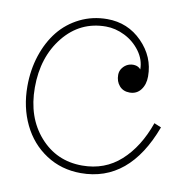

<svg xmlns="http://www.w3.org/2000/svg" viewBox="-72 -674 744 757"><g transform="rotate(10 300.0 -295.0)"><path d="M460 -430.2Q451.2 -440.9 436.8 -442.9Q422.4 -444.8 409.4 -439.5Q396.5 -434.1 387.2 -421.9Q377.9 -409.7 377.9 -394Q377.9 -367.7 393.1 -350.3Q408.2 -333 434.1 -333Q462.4 -333 478.8 -354.5Q495.1 -376 495.1 -408.2Q495.1 -486.8 437.7 -544.9Q380.4 -603 297.9 -603Q239.3 -603 189.2 -578.4Q139.2 -553.7 105.2 -511.5Q71.3 -469.2 52.2 -411.4Q33.2 -353.5 33.2 -288.1Q33.2 -203.6 66.2 -135.3Q99.1 -66.9 160.4 -26.9Q221.7 13.2 299.8 13.2Q493.7 13.2 580.1 -219.2L551.8 -231Q517.1 -131.8 453.6 -74.5Q390.1 -17.1 299.8 -17.1Q196.8 -17.1 129.9 -93Q63 -168.9 63 -288.1Q63 -410.2 128.9 -491.7Q194.8 -573.2 297.9 -573.2Q335.9 -573.2 373.3 -554.7Q410.6 -536.1 435.3 -502.7Q460 -469.2 460 -430.2Z"/></g></svg>

Font: Compagnon Light
Style: Regular
Weight: 400
Designer: Juliette Duhe, Lea Pradine
Foundry: Velvetyne Type Foundry
Version: Version 1.000;PS 001.000;hotconv 1.0.88;makeotf.lib2.5.64775